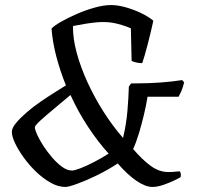

<svg xmlns="http://www.w3.org/2000/svg" viewBox="-20 -740 795 760"><path d="M239 0Q210 0 180 -17Q150 -34 122.5 -60.5Q95 -87 73.5 -117Q52 -147 39.5 -173.5Q27 -200 27 -217Q26 -232 43 -252.5Q60 -273 86 -295.5Q112 -318 142 -338.5Q172 -359 198.5 -375.5Q225 -392 241 -402Q218 -459 203 -516Q188 -573 184 -627Q194 -638 221 -653.5Q248 -669 283.5 -684.5Q319 -700 355 -710Q391 -720 420 -720Q446 -720 478 -711Q510 -702 539 -688Q568 -674 587 -658Q576 -608 564 -562Q552 -516 543 -490Q530 -490 518 -493Q506 -496 501 -499L498 -628Q462 -643 430.5 -649Q399 -655 361.5 -651.5Q324 -648 269 -637Q268 -589 283.5 -531.5Q299 -474 326.5 -414Q354 -354 390 -297.5Q426 -241 467 -194Q480 -248 484.5 -302Q489 -356 490 -397L499 -410H525Q569 -410 616.5 -413.5Q664 -417 701 -423L709 -414Q703 -391 697.5 -378.5Q692 -366 687 -357H564Q559 -325 550 -287Q541 -249 530 -212.5Q519 -176 507 -150Q543 -108 576.5 -83.5Q610 -59 646 -59Q653 -59 663.5 -59.5Q674 -60 691 -62Q698 -56 695 -39Q691 -36 671.5 -26.5Q652 -17 627.5 -8.5Q603 0 583 0Q556 0 520.5 -24Q485 -48 446 -93Q405 -66 361.5 -45Q318 -24 284.5 -12Q251 0 239 0ZM265 -65Q275 -65 298.5 -74Q322 -83 352 -98.5Q382 -114 410 -132Q368 -178 328.5 -238Q289 -298 259 -364Q227 -337 194.5 -310Q162 -283 140 -263Q118 -243 118 -236Q118 -227 127 -207Q136 -187 151.5 -163Q167 -139 186.5 -116.5Q206 -94 226 -79.5Q246 -65 265 -65Z"/></svg>

Font: Texturina Light
Style: Italic
Weight: 300
Italic angle: -11°
Designer: Guillermo Torres Carreño
Foundry: Omnibus-Type
Version: Version 1.002; ttfautohint (v1.8.3)